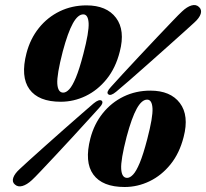

<svg xmlns="http://www.w3.org/2000/svg" viewBox="-20 -734 824 768"><path d="M326 -712.5Q406.5 -712.5 444 -662.8Q481.5 -613 459 -527Q442.5 -462 406.5 -417.5Q370.5 -373 322.8 -350Q275 -327 223 -327Q134 -327 97.8 -377Q61.5 -427 86 -521.5Q101 -579 135.5 -622Q170 -665 219 -688.8Q268 -712.5 326 -712.5ZM313.5 -518.5Q336.5 -606.5 334.5 -641.5Q332.5 -676.5 313 -676.5Q291.5 -676.5 271.5 -640.5Q251.5 -604.5 231 -528Q207 -435 209.2 -399.2Q211.5 -363.5 233 -363.5Q244.5 -363.5 257 -376.8Q269.5 -390 283.5 -423.5Q297.5 -457 313.5 -518.5ZM444.5 -367Q422 -348.5 413 -357Q403.5 -364.5 423.5 -386Q439.5 -404 469.5 -436.5Q499.5 -469 535.8 -507.8Q572 -546.5 607.2 -583.8Q642.5 -621 669.5 -649.2Q696.5 -677.5 708 -688Q728 -707 746 -712.2Q764 -717.5 776 -706Q788 -695 782.8 -678.5Q777.5 -662 757.5 -644Q746 -633.5 717 -607.2Q688 -581 649.5 -546.8Q611 -512.5 571 -477Q531 -441.5 497.2 -412Q463.5 -382.5 444.5 -367ZM354 -320Q377 -339 387 -331Q396 -322.5 375 -300.5Q360.5 -284.5 332.2 -253.5Q304 -222.5 269.8 -185.2Q235.5 -148 202 -112.2Q168.5 -76.5 143 -49.5Q117.5 -22.5 107.5 -13.5Q87.5 5 69.5 10Q51.5 15 39.5 4Q27.5 -6 33 -22.8Q38.5 -39.5 59.5 -58.5Q69 -67.5 96.5 -92.5Q124 -117.5 160.8 -150.2Q197.5 -183 235.8 -216.8Q274 -250.5 305.8 -278.2Q337.5 -306 354 -320ZM581.5 -371.5Q662 -371.5 699.5 -321.8Q737 -272 714.5 -186Q698 -121 662 -76.5Q626 -32 578.2 -9Q530.5 14 478.5 14Q389.5 14 353.2 -36Q317 -86 341.5 -180.5Q356.5 -238 391 -281Q425.5 -324 474.5 -347.8Q523.5 -371.5 581.5 -371.5ZM569 -177.5Q592 -265.5 590 -300.5Q588 -335.5 568.5 -335.5Q547 -335.5 527 -299.5Q507 -263.5 486.5 -187Q462.5 -94 464.8 -58.2Q467 -22.5 488.5 -22.5Q500 -22.5 512.5 -35.8Q525 -49 539 -82.5Q553 -116 569 -177.5Z"/></svg>

Font: Fraunces 144pt Soft Black
Style: Italic
Weight: 900
Italic angle: -16°
Version: Version 1.000;[b76b70a41]